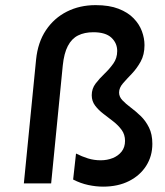

<svg xmlns="http://www.w3.org/2000/svg" viewBox="-20 -705 636 738"><path d="M376.2 12.4Q348.8 12.4 319.2 6.1Q289.7 -0.2 261.1 -14.9L272.2 -114.8Q294.9 -103.4 318.1 -96.1Q341.4 -88.9 367.1 -88.9Q392 -88.9 413.3 -97.4Q434.5 -105.9 447.6 -122.5Q460.6 -139.2 460.6 -163.5Q460.6 -187.8 447.6 -205.6Q434.6 -223.4 415.7 -238.1Q396.7 -252.9 377.6 -267.4Q358.5 -281.9 345.6 -299.1Q332.6 -316.3 332.6 -339Q332.6 -364.2 347.4 -383.7Q362.2 -403.1 381.5 -421.5Q400.9 -440 415.7 -460.8Q430.5 -481.6 430.5 -509Q430.5 -539.3 408.2 -560.2Q385.8 -581.1 338.9 -581.1Q304.8 -581.1 280.2 -568.8Q255.5 -556.5 240.8 -528.3Q226 -500.2 221.2 -452.5L176.6 0H71.7L118.7 -476.1Q125.4 -542.2 156.5 -588.8Q187.7 -635.5 237.1 -660.4Q286.5 -685.3 347.5 -685.3Q399.8 -685.3 435.7 -671.3Q471.7 -657.4 493.6 -634.6Q515.6 -611.9 525.5 -584.9Q535.4 -557.9 535.4 -531.5Q535.4 -494.7 520.6 -468.1Q505.8 -441.5 486.6 -421.5Q467.3 -401.5 452.5 -384.5Q437.7 -367.4 437.7 -349.3Q437.7 -333 450.6 -319.5Q463.5 -305.9 482.7 -291.6Q501.9 -277.3 520.9 -259Q539.9 -240.7 552.7 -214.8Q565.6 -189 565.6 -152.1Q565.6 -105 542 -67.8Q518.5 -30.6 476 -9.1Q433.6 12.4 376.2 12.4Z"/></svg>

Font: Karla
Style: Italic
Weight: 400
Italic angle: -8°
Designer: Jonathan Pinhorn
Version: Version 2.004;gftools[0.9.33]